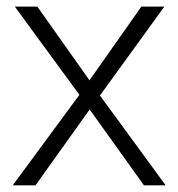

<svg xmlns="http://www.w3.org/2000/svg" viewBox="-20 -555 534 575"><path d="M18.1 0 217.8 -271 24.4 -535.2H91.8L248 -314.5L403.3 -535.2H472.2L279.3 -269L476.1 0H411.1L248.5 -227.1L86.4 0Z"/></svg>

Font: Oxygen Light
Style: Regular
Weight: 300
Designer: vernon adams
Foundry: Vernon Adams
Version: Version Release 0.2.3 webfont; ttfautohint (v0.93.3-1d66) -l